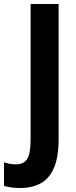

<svg xmlns="http://www.w3.org/2000/svg" viewBox="-83 -734 384 966"><path d="M17 212Q-29 212 -63 201V83Q-50 87 -35 90Q-20 93 -3 93Q37 93 54 65.5Q71 38 71 -32V-714H212V-37Q212 56 188.5 110.5Q165 165 121.5 188.5Q78 212 17 212Z"/></svg>

Font: Noto Sans Khmer UI Condensed
Style: Bold
Weight: 700
Width: 3
Designer: Danh Hong and the Monotype Design Team
Foundry: Monotype Imaging Inc.
Version: Version 2.002; ttfautohint (v1.8.4.7-5d5b)